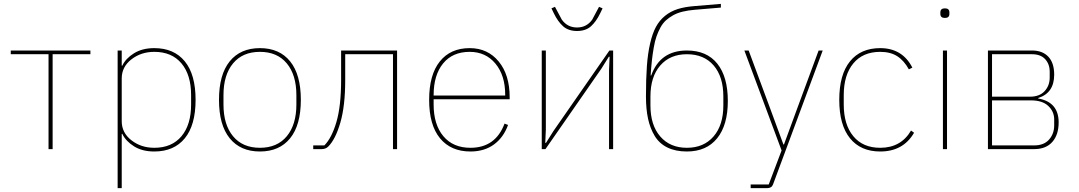

<svg xmlns="http://www.w3.org/2000/svg" viewBox="-20 -765 5533 985"><path d="M229 0V-486.8H35.2V-505.9H443.8V-486.8H250V0Z M583.5 200.2V-505.9H604.5V-428.2H607.4Q625 -465.3 667.5 -491.7Q710 -518.1 771.5 -518.1Q872.6 -518.1 928 -450.4Q983.4 -382.8 983.4 -252.9Q983.4 -123 928 -55.4Q872.6 12.2 771.5 12.2Q710 12.2 667.7 -14.2Q625.5 -40.5 607.4 -78.1H604.5V200.2ZM771.5 -6.8Q861.3 -6.8 910.9 -65.9Q960.4 -125 960.4 -229V-276.9Q960.4 -380.9 910.9 -439.9Q861.3 -499 771.5 -499Q703.6 -499 654.1 -460.4Q604.5 -421.9 604.5 -362.8V-143.1Q604.5 -84 654.1 -45.4Q703.6 -6.8 771.5 -6.8Z M1468.5 -55.7Q1413.6 12.2 1313.5 12.2Q1213.4 12.2 1158.4 -55.7Q1103.5 -123.5 1103.5 -252.9Q1103.5 -382.3 1158.4 -450.2Q1213.4 -518.1 1313.5 -518.1Q1413.6 -518.1 1468.5 -450.2Q1523.4 -382.3 1523.4 -252.9Q1523.4 -123.5 1468.5 -55.7ZM1500.5 -229V-276.9Q1500.5 -380.4 1451.4 -439.7Q1402.3 -499 1313.5 -499Q1224.6 -499 1175.5 -439.7Q1126.5 -380.4 1126.5 -276.9V-229Q1126.5 -125.5 1175.5 -66.2Q1224.6 -6.8 1313.5 -6.8Q1402.3 -6.8 1451.4 -66.2Q1500.5 -125.5 1500.5 -229Z M1586.9 0V-19H1644Q1681.6 -56.6 1705.8 -138.7Q1730 -220.7 1730 -355V-505.9H2017.1V0H1996.1V-486.8H1751V-355Q1751 -221.7 1726.1 -136Q1701.2 -50.3 1664.1 -13.2Q1650.9 0 1629.9 0Z M2393.6 12.2Q2293 12.2 2237.3 -55.7Q2181.6 -123.5 2181.6 -252.9Q2181.6 -381.3 2236.3 -449.7Q2291 -518.1 2389.6 -518.1Q2481.9 -518.1 2538.3 -449.7Q2594.7 -381.3 2594.7 -266.1V-255.9H2204.6V-229Q2204.6 -126 2254.4 -66.4Q2304.2 -6.8 2393.6 -6.8Q2522 -6.8 2568.4 -130.9L2586.4 -124Q2563.5 -60.1 2514.2 -23.9Q2464.8 12.2 2393.6 12.2ZM2204.6 -274.9H2571.8V-278.8Q2571.8 -378.4 2521.7 -438.7Q2471.7 -499 2389.6 -499Q2301.8 -499 2253.2 -439.5Q2204.6 -379.9 2204.6 -276.9Z M2821.3 -696.8 2809.1 -722.2 2827.1 -730 2862.3 -664.1Q2891.1 -624 2940.4 -624Q2989.3 -624 3018.1 -664.1L3053.2 -730L3071.3 -722.2L3059.1 -696.8Q3038.6 -654.3 3011.7 -630.1Q2984.9 -606 2940.4 -606Q2896 -606 2868.9 -630.1Q2841.8 -654.3 2821.3 -696.8ZM2759.3 0V-505.9H2780.3V-101.1L2777.3 -32.2H2781.2L2819.3 -92.8L3106.4 -505.9H3125.5V0H3104.5V-404.8L3107.4 -474.1H3103.5L3065.4 -413.1L2778.3 0Z M3503.9 12.2Q3445.8 12.2 3404.3 -8.1Q3362.8 -28.3 3339.1 -67.1Q3315.4 -106 3304.7 -155.5Q3293.9 -205.1 3293.9 -270Q3293.9 -359.9 3298.6 -425Q3303.2 -490.2 3315.2 -542Q3327.1 -593.8 3345.2 -627.2Q3363.3 -660.6 3391.8 -683.8Q3420.4 -707 3456.8 -718.5Q3493.2 -730 3543.9 -733.9L3678.2 -745.1V-726.1L3543.9 -714.8Q3509.8 -711.9 3482.4 -705.3Q3455.1 -698.7 3433.6 -686.8Q3412.1 -674.8 3396 -660.2Q3379.9 -645.5 3367.9 -623.3Q3356 -601.1 3347.9 -577.9Q3339.8 -554.7 3334 -521.5Q3328.1 -488.3 3324.5 -455.6Q3320.8 -422.9 3317.9 -377.9H3320.8Q3366.7 -505.9 3503.9 -505.9Q3606 -505.9 3659.9 -438.5Q3713.9 -371.1 3713.9 -247.1Q3713.9 -123.5 3659.2 -55.7Q3604.5 12.2 3503.9 12.2ZM3690.9 -224.1V-270Q3690.9 -371.1 3641.4 -429Q3591.8 -486.8 3503.9 -486.8Q3417.5 -486.8 3367.2 -429Q3316.9 -371.1 3316.9 -270V-224.1Q3316.9 -123 3367.2 -64.9Q3417.5 -6.8 3503.9 -6.8Q3590.3 -6.8 3640.6 -64.9Q3690.9 -123 3690.9 -224.1Z M3831.1 200.2V181.2H3923.8L3989.7 6.8L3798.8 -505.9H3820.8L3926.8 -220.2L3999 -23.9H4002L4071.8 -213.9L4179.7 -505.9H4200.7L3945.8 181.2Q3939 200.2 3915 200.2Z M4495.6 12.2Q4395.5 12.2 4340.6 -55.7Q4285.6 -123.5 4285.6 -252.9Q4285.6 -382.3 4340.6 -450.2Q4395.5 -518.1 4495.6 -518.1Q4609.4 -518.1 4660.6 -418L4642.6 -409.2Q4617.7 -454.6 4582.8 -476.8Q4547.9 -499 4495.6 -499Q4406.7 -499 4357.7 -439.7Q4308.6 -380.4 4308.6 -276.9V-229Q4308.6 -125.5 4357.7 -66.2Q4406.7 -6.8 4495.6 -6.8Q4602.1 -6.8 4653.8 -95.2L4669.4 -84Q4613.8 12.2 4495.6 12.2Z M4827.6 -672.9Q4804.2 -672.9 4804.2 -693.8V-701.2Q4804.2 -722.2 4827.6 -722.2Q4850.6 -722.2 4850.6 -701.2V-693.8Q4850.6 -672.9 4827.6 -672.9ZM4817.4 0V-505.9H4838.4V0Z M5048.3 0V-505.9H5274.4Q5328.1 -505.9 5358.2 -474.1Q5388.2 -442.4 5388.2 -381.8Q5388.2 -288.1 5306.2 -262.2V-259.8Q5411.1 -241.2 5411.1 -137.2Q5411.1 -73.7 5378.7 -36.9Q5346.2 0 5285.2 0ZM5069.3 -269H5264.2Q5313 -269 5339.1 -297.4Q5365.2 -325.7 5365.2 -367.2V-397Q5365.2 -436 5342 -461.4Q5318.8 -486.8 5274.4 -486.8H5069.3ZM5069.3 -19H5285.2Q5335.4 -19 5361.8 -48.8Q5388.2 -78.6 5388.2 -122.1V-151.9Q5388.2 -192.9 5357.9 -221.4Q5327.6 -250 5269.5 -250H5069.3Z"/></svg>

Font: Anuphan Thin
Style: Regular
Weight: 250
Designer: Mike Abbink, Paul van der Laan, Pieter van Rosmalen, Mint Tantisuwanna
Foundry: Bold Monday; Cadson Demak
Version: Version 3.002;hotconv 1.0.109;makeotfexe 2.5.65596